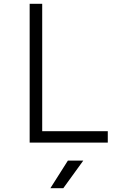

<svg xmlns="http://www.w3.org/2000/svg" viewBox="-20 -750 640 1010"><path d="M136 0V-730H202V-60H547V0ZM245 240 337 95H418L313 240Z"/></svg>

Font: JetBrains Mono NL ExtraLight
Style: Regular
Weight: 200
Designer: Philipp Nurullin, Konstantin Bulenkov
Foundry: JetBrains
Version: Version 2.304; ttfautohint (v1.8.4.7-5d5b)